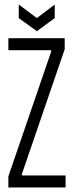

<svg xmlns="http://www.w3.org/2000/svg" viewBox="-20 -829 327 849"><path d="M17 0V-49L206 -600V-607H17V-660H266V-611L77 -60V-53H270V0ZM63 -809 143 -749 222 -809V-749L143 -691L63 -749Z"/></svg>

Font: Bricolage Grotesque 48pt Condensed ExtraLight
Style: Regular
Weight: 200
Width: 3
Designer: Mathieu Triay
Foundry: Atelier Triay
Version: Version 1.000; ttfautohint (v1.8.4.7-5d5b);gftools[0.9.32]